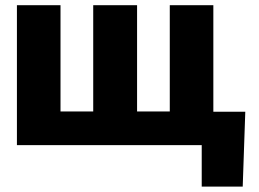

<svg xmlns="http://www.w3.org/2000/svg" viewBox="-20 -548 977 725"><path d="M208.5 -528.3V-127H332V-528.3H497.6V-127H621.1V-528.3H785.6V-126H906.2L896.5 156.7H741.7V0H43.9V-528.3Z"/></svg>

Font: Sadagaat-English
Style: Regular
Weight: 900
Designer: Ahmed alsheikh
Foundry: Ahmed alsheikh Design
Version: Version 2.137;January 17, 2018;FontCreator 11.0.0.2408 64-bi